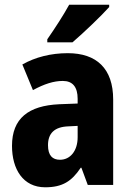

<svg xmlns="http://www.w3.org/2000/svg" viewBox="-20 -786 560 816"><path d="M444 -756V-766H274C250 -722 215 -668 181 -619V-606H288C337 -648 412 -720 444 -756ZM268 -560C196 -560 130 -543 75 -512L120 -403C168 -429 208 -442 247 -442C289 -442 310 -416 310 -366V-346L232 -343C101 -337 31 -283 31 -166C31 -67 78 10 172 10C246 10 285 -16 323 -73H326L353 0H461V-363C461 -495 390 -560 268 -560ZM271 -249 310 -251V-203C310 -144 278 -107 235 -107C203 -107 184 -125 184 -169C184 -218 210 -247 271 -249Z"/></svg>

Font: Noto Sans Gujarati Condensed ExtraBold
Style: Regular
Weight: 800
Width: 3
Designer: Jelle Bosma - Monotype Design Team, Universal Thirst
Foundry: Monotype Imaging Inc.
Version: Version 2.106